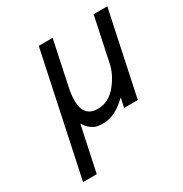

<svg xmlns="http://www.w3.org/2000/svg" viewBox="-148 -541 810 848"><g transform="rotate(-30 257.5 -116.5)"><path d="M365.2 -47.9Q303.2 13.2 244.1 13.2Q210 13.2 198 6.1Q186 -1 182.4 -3.2Q178.7 -5.4 173.3 -11Q168 -16.6 166 -18.6Q159.7 -25.9 152.8 -36.1L104 192.9H34.2L165.5 -425.8H236.3L189 -202.1Q181.2 -166 181.2 -137.7Q181.2 -54.2 253.9 -54.2Q309.6 -54.2 350.6 -105.5Q387.7 -152.3 397.9 -202.1L445.3 -425.8H515.1L424.8 0H355Z"/></g></svg>

Font: Tuffy
Style: Italic
Weight: 400
Italic angle: -12°
Designer: Thatcher Ulrich, Karoly Barta and Michael Everson
Version: Version 001.271